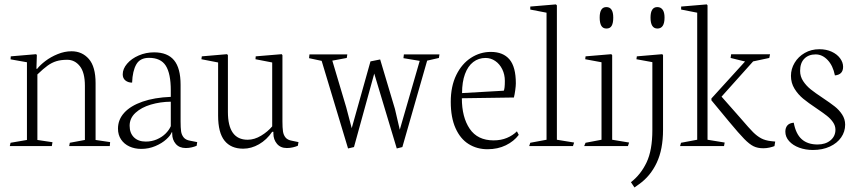

<svg xmlns="http://www.w3.org/2000/svg" viewBox="-20 -662 3879 870"><path d="M217.8 -17.6 149.4 -27.8V-324.7Q176.8 -351.1 195.8 -364.7Q214.8 -378.4 235.6 -384.8Q256.3 -391.1 284.7 -391.1Q318.8 -391.1 341.8 -362.3Q364.7 -333.5 364.7 -272.9V-27.8L296.4 -15.1L293.5 0H477.5L479 -18.1L413.1 -27.8V-285.2Q413.1 -359.9 382.6 -394.8Q352.1 -429.7 304.2 -429.7Q272.5 -429.7 241 -416.7Q209.5 -403.8 185.3 -385.3Q161.1 -366.7 148.4 -350.1H145L147 -412.1L144 -416.5L28.8 -406.7L27.8 -393.1L102.1 -379.9V-27.8L27.8 -15.1L24.4 0H214.8Z M757.8 -62.5H760.3V-56.2Q760.3 -28.8 776.4 -10Q792.5 8.8 821.8 8.8Q835.9 8.8 849.1 5.6Q862.3 2.4 871.1 -1.5L873.5 -18.1L841.3 -24.4Q821.3 -27.8 812 -39.6Q802.7 -51.3 800.5 -67.4Q798.3 -83.5 798.3 -111.8V-277.8Q798.3 -353 768.8 -388.9Q739.3 -424.8 678.2 -424.8Q641.1 -424.8 608.4 -410.6Q575.7 -396.5 555.9 -373.3Q536.1 -350.1 536.1 -325.2Q536.1 -307.1 548.3 -297.4Q560.5 -287.6 578.6 -287.6Q580.6 -340.8 597.7 -370.4Q614.7 -399.9 655.3 -399.9Q708.5 -399.9 731.2 -364.3Q753.9 -328.6 753.9 -252V-223.1Q679.7 -220.2 625.7 -201.4Q571.8 -182.6 543.2 -151.4Q514.6 -120.1 514.6 -79.1Q514.6 -50.8 528.6 -30Q542.5 -9.3 566.4 1.7Q590.3 12.7 620.1 12.7Q653.8 12.7 683.8 0Q713.9 -12.7 733.6 -30.8Q753.4 -48.8 757.8 -62.5ZM753.9 -90.3Q746.1 -72.3 730 -56.4Q713.9 -40.5 690.7 -30.5Q667.5 -20.5 640.6 -20.5Q606.4 -20.5 586.9 -39.8Q567.4 -59.1 567.4 -92.3Q567.4 -126.5 594 -150.9Q620.6 -175.3 663.3 -188Q706.1 -200.7 753.9 -201.2Z M968.3 -138.2Q968.3 -61 997.3 -24.7Q1026.4 11.7 1082 11.7Q1118.7 11.7 1153.6 -8.3Q1188.5 -28.3 1213.4 -64.9H1218.8V-57.1Q1218.8 -29.8 1234.9 -10.5Q1251 8.8 1279.8 8.8Q1293.9 8.8 1307.4 5.6Q1320.8 2.4 1329.6 -1.5L1332.5 -18.1L1302.2 -24.4Q1282.7 -27.8 1273.7 -39.1Q1264.6 -50.3 1262.2 -66.9Q1259.8 -83.5 1259.8 -112.3V-412.1L1256.3 -416.5L1138.7 -406.7L1137.7 -393.6L1213.4 -378.9V-89.4Q1193.4 -65.4 1163.1 -47.1Q1132.8 -28.8 1102.1 -28.8Q1012.7 -28.8 1012.7 -154.8V-412.1L1008.8 -416.5L894.5 -406.7L892.6 -393.6L968.3 -378.9Z M1437.5 -386.2 1557.1 10.7 1584 4.4 1675.8 -328.6 1777.8 10.7 1803.2 4.4 1915.5 -387.2 1968.8 -399.4 1971.2 -415.5H1810.1L1808.1 -398.4L1881.8 -386.2L1791.5 -74.2L1769.5 -168.5L1702.6 -392.6L1658.7 -383.8L1573.7 -81.1L1548.8 -175.8L1485.8 -387.2L1551.3 -399.4L1553.7 -415.5H1382.3L1380.4 -398.4Z M2330.6 -50.8 2322.3 -66.9Q2303.7 -48.3 2276.9 -37.1Q2250 -25.9 2216.8 -25.9Q2144 -25.9 2108.4 -78.4Q2072.8 -130.9 2072.8 -216.8L2308.6 -220.2Q2312 -233.4 2314.7 -253.2Q2317.4 -272.9 2317.4 -284.2Q2317.4 -358.9 2288.6 -392.8Q2259.8 -426.8 2204.1 -426.8Q2155.8 -426.8 2114.3 -400.1Q2072.8 -373.5 2047.6 -322.3Q2022.5 -271 2022.5 -200.7Q2022.5 -129.4 2044.2 -81.1Q2065.9 -32.7 2103.5 -9.3Q2141.1 14.2 2189 14.2Q2235.4 14.2 2272 -3.7Q2308.6 -21.5 2330.6 -50.8ZM2267.6 -295.4Q2267.6 -260.3 2262.7 -251L2073.7 -240.2Q2073.7 -290.5 2086.9 -326.4Q2100.1 -362.3 2124.3 -380.9Q2148.4 -399.4 2180.2 -399.4Q2204.1 -399.4 2224.1 -385.7Q2244.1 -372.1 2255.9 -348.1Q2267.6 -324.2 2267.6 -295.4Z M2576.2 0 2581.5 -16.1 2503.4 -28.8V-637.7L2499 -642.1L2382.8 -632.3V-618.7L2456.5 -604.5V-28.8L2382.8 -15.1L2377.9 0Z M2758.8 -582.5Q2758.8 -629.9 2727.5 -629.9Q2697.3 -629.9 2697.3 -582.5Q2697.3 -558.1 2704.6 -545.4Q2711.9 -532.7 2728 -532.7Q2744.6 -532.7 2751.7 -545.2Q2758.8 -557.6 2758.8 -582.5ZM2825.2 0 2830.6 -16.1 2753.9 -28.8V-412.1L2750 -416.5L2633.3 -406.7L2631.8 -393.6L2705.6 -379.9V-28.8L2633.3 -15.1L2627 0Z M2991.2 -582.5Q2991.2 -606 2982.7 -617.9Q2974.1 -629.9 2958.5 -629.9Q2927.7 -629.9 2927.7 -582.5Q2927.7 -532.7 2959 -532.7Q2991.2 -532.7 2991.2 -582.5ZM2876 172.4Q2927.2 136.2 2955.8 75.4Q2984.4 14.6 2984.4 -73.7V-412.1L2981 -416.5L2865.7 -406.7L2863.8 -393.6L2936 -380.4V-72.8Q2936 18.6 2909.9 73.7Q2883.8 128.9 2838.9 163.6L2855 187.5Z M3260.7 0 3263.7 -16.1 3186 -28.8V-637.7L3182.6 -642.1L3066.4 -632.3V-618.7L3139.2 -604.5V-28.8L3065.9 -15.1L3061.5 0ZM3438.5 9.8Q3453.1 9.8 3467 6.6Q3481 3.4 3489.3 0L3492.7 -20.5L3473.6 -22.5Q3447.3 -25.4 3428.7 -35.4Q3410.2 -45.4 3392.3 -63.2Q3374.5 -81.1 3339.4 -122.1L3308.1 -157.7L3249.5 -224.1L3392.6 -383.8L3465.8 -399.4L3469.2 -416H3293L3290.5 -399.4L3356 -383.3L3203.6 -215.8V-207.5L3283.2 -111.3Q3328.6 -56.6 3352.3 -32.5Q3376 -8.3 3394.5 0.7Q3413.1 9.8 3438.5 9.8Z M3809.6 -97.2Q3809.6 -122.1 3795.9 -143.1Q3782.2 -164.1 3762 -179.9Q3741.7 -195.8 3708 -218.3Q3673.3 -241.2 3653.3 -257.3Q3633.3 -273.4 3619.4 -294.4Q3605.5 -315.4 3605.5 -340.8Q3605.5 -377 3624.8 -396.2Q3644 -415.5 3675.8 -415.5Q3706.1 -415.5 3730.2 -390.1Q3754.4 -364.7 3763.2 -320.3Q3800.3 -323.7 3800.3 -359.4Q3800.3 -379.4 3786.6 -397.9Q3772.9 -416.5 3748.5 -427.7Q3724.1 -439 3692.9 -439Q3655.8 -439 3626.5 -422.1Q3597.2 -405.3 3580.6 -377.4Q3564 -349.6 3564 -318.4Q3564 -286.1 3580.1 -260Q3596.2 -233.9 3619.4 -214.8Q3642.6 -195.8 3679.2 -171.4Q3709.5 -150.9 3726.3 -137.7Q3743.2 -124.5 3754.4 -108.4Q3765.6 -92.3 3765.6 -74.2Q3765.6 -44.9 3743.2 -26.1Q3720.7 -7.3 3684.6 -7.3Q3639.6 -7.3 3612.8 -31.2Q3585.9 -55.2 3576.7 -106Q3557.1 -104.5 3547.9 -93.8Q3538.6 -83 3538.6 -65.4Q3538.6 -41.5 3555.7 -22.5Q3572.8 -3.4 3601.3 7.1Q3629.9 17.6 3663.6 17.6Q3707 17.6 3740.2 2.2Q3773.4 -13.2 3791.5 -39.3Q3809.6 -65.4 3809.6 -97.2Z"/></svg>

Font: Neuton ExtraLight
Style: Regular
Weight: 275
Designer: Brian M Zick
Foundry: Brian M Zick
Version: Version 1.560